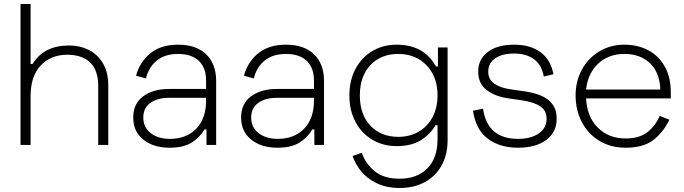

<svg xmlns="http://www.w3.org/2000/svg" viewBox="-20 -720 3399 954"><path d="M132 -700V-402H142Q197 -494 324 -494Q377 -494 421 -472Q465 -450 491.5 -405.5Q518 -361 518 -296V0H468V-292Q468 -372 427.5 -410Q387 -448 314 -448Q233 -448 182.5 -395Q132 -342 132 -242V0H82V-700Z M656 -344Q675 -413 727.5 -455.5Q780 -498 865 -498Q955 -498 1004.5 -450Q1054 -402 1054 -318V0H1006V-77H996Q971 -35 930.5 -10.5Q890 14 822 14Q743 14 692.5 -26Q642 -66 642 -136Q642 -205 691.5 -241.5Q741 -278 820 -278H1004V-320Q1004 -383 968 -417.5Q932 -452 865 -452Q800 -452 759.5 -419.5Q719 -387 705 -330ZM692 -136Q692 -87 729 -58.5Q766 -30 824 -30Q906 -30 955 -80.5Q1004 -131 1004 -220V-234H820Q763 -234 727.5 -209Q692 -184 692 -136Z M1192 -344Q1211 -413 1263.5 -455.5Q1316 -498 1401 -498Q1491 -498 1540.5 -450Q1590 -402 1590 -318V0H1542V-77H1532Q1507 -35 1466.5 -10.5Q1426 14 1358 14Q1279 14 1228.5 -26Q1178 -66 1178 -136Q1178 -205 1227.5 -241.5Q1277 -278 1356 -278H1540V-320Q1540 -383 1504 -417.5Q1468 -452 1401 -452Q1336 -452 1295.5 -419.5Q1255 -387 1241 -330ZM1228 -136Q1228 -87 1265 -58.5Q1302 -30 1360 -30Q1442 -30 1491 -80.5Q1540 -131 1540 -220V-234H1356Q1299 -234 1263.5 -209Q1228 -184 1228 -136Z M2204 -23 2154 -28V-98H2144Q2119 -54 2072 -24Q2025 6 1950 6Q1884 6 1830.5 -25.5Q1777 -57 1746.5 -114Q1716 -171 1716 -246Q1716 -321 1746.5 -378Q1777 -435 1830.5 -466.5Q1884 -498 1950 -498Q2087 -498 2146 -390H2156V-484H2204ZM1959 -452Q1873 -452 1820.5 -396.5Q1768 -341 1768 -246Q1768 -151 1820.5 -95.5Q1873 -40 1959 -40Q2016 -40 2060 -65.5Q2104 -91 2129 -137.5Q2154 -184 2154 -246Q2154 -308 2129 -354.5Q2104 -401 2060 -426.5Q2016 -452 1959 -452ZM1778 39Q1795 92 1841 130Q1887 168 1965 168Q2052 168 2103 117Q2154 66 2154 -28L2204 -23Q2204 49 2174 102.5Q2144 156 2090.5 185Q2037 214 1966 214Q1900 214 1851 190Q1802 166 1773 129.5Q1744 93 1732 55Z M2356 -364Q2356 -426 2404 -462Q2452 -498 2534 -498Q2616 -498 2666.5 -460Q2717 -422 2730 -351L2682 -340Q2671 -399 2632.5 -426.5Q2594 -454 2534 -454Q2476 -454 2441 -430.5Q2406 -407 2406 -364Q2406 -325 2436.5 -304Q2467 -283 2518 -276L2581 -267Q2632 -260 2668 -245Q2704 -230 2725 -202Q2746 -174 2746 -130Q2746 -63 2694 -24.5Q2642 14 2554 14Q2463 14 2403.5 -31Q2344 -76 2330 -170L2380 -180Q2402 -30 2554 -30Q2618 -30 2657 -57Q2696 -84 2696 -130Q2696 -171 2664 -192Q2632 -213 2570 -222L2507 -231Q2438 -241 2397 -273.5Q2356 -306 2356 -364Z M2840 -246Q2840 -317 2871.5 -374.5Q2903 -432 2958.5 -465Q3014 -498 3082 -498Q3149 -498 3201.5 -470Q3254 -442 3283.5 -388.5Q3313 -335 3313 -263V-231H2892Q2897 -139 2950.5 -85.5Q3004 -32 3089 -32Q3155 -32 3195 -62Q3235 -92 3258 -144L3306 -125Q3276 -63 3226.5 -24.5Q3177 14 3089 14Q3015 14 2958.5 -20Q2902 -54 2871 -113.5Q2840 -173 2840 -246ZM3261 -275Q3258 -360 3209.5 -406Q3161 -452 3082 -452Q3005 -452 2953 -404.5Q2901 -357 2892 -275Z"/></svg>

Font: Space Grotesk Variable
Style: Regular
Weight: 400
Designer: Florian Karsten (Space Grotesk), Colophon Foundry (Space Mono)
Foundry: Florian Karsten
Version: Version 1.106